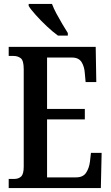

<svg xmlns="http://www.w3.org/2000/svg" viewBox="-20 -951 561 971"><path d="M24 0V-46H51Q74 -46 87 -58.5Q100 -71 100 -108V-601Q100 -645 85 -656.5Q70 -668 49 -668H24V-714H464L467 -536H413L409 -580Q407 -614 392.5 -637Q378 -660 344 -660H218V-400H409V-347H218V-54H365Q400 -54 415.5 -77.5Q431 -101 435 -134L440 -178H494L490 0ZM273 -771Q248 -789 217.5 -817.5Q187 -846 161 -875Q135 -904 125 -921V-931H243Q251 -909 265.5 -882Q280 -855 295.5 -829Q311 -803 323 -784V-771Z"/></svg>

Font: Noto Serif Tamil ExtraCondensed SemiBold
Style: Regular
Weight: 600
Width: 2
Designer: Indian Type Foundry, Tom Grace, and the Monotype Design Team
Foundry: Monotype Imaging Inc.
Version: Version 2.004; ttfautohint (v1.8.4.7-5d5b)